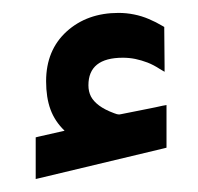

<svg xmlns="http://www.w3.org/2000/svg" viewBox="-20 -1168 309 299"><path d="M80.6 -964.4Q65.4 -979 58.6 -997.6Q51.8 -1016.1 51.8 -1041.5Q51.8 -1089.8 83.7 -1118.9Q115.7 -1147.9 164.6 -1147.9Q176.8 -1147.9 188.7 -1145.5Q200.7 -1143.1 211.7 -1138.4Q222.7 -1133.8 233.4 -1127.4L235.8 -1126V-1123L236.3 -1064.9V-1056.2L229 -1060.5Q219.2 -1066.9 209.7 -1070.6Q200.2 -1074.2 190.7 -1076.2Q181.2 -1078.1 171.4 -1078.1Q117.7 -1078.1 117.7 -1035.2Q117.7 -1025.4 121.6 -1017.8Q125.5 -1010.3 134.3 -1003.7Q143.1 -997.1 157.7 -991.7Q162.6 -989.7 165.5 -989.7Q166.5 -989.7 168.5 -990.2Q180.7 -992.7 203.1 -997.1Q225.6 -1001.5 233.4 -1003.4L239.3 -1004.4V-998.5V-941.9V-938L235.4 -937L41.5 -890.6L35.6 -889.2V-895V-950.2V-954.1L39.6 -955.1Z"/></svg>

Font: Shabnam WOL
Style: Bold-WOL
Weight: 700
Foundry: DejaVu fonts team - Redesigned by Saber Rastikerdar - Based on Vazir font
Version: Version 5.0.0